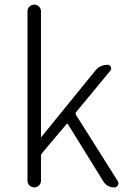

<svg xmlns="http://www.w3.org/2000/svg" viewBox="-20 -815 561 835"><path d="M99.6 -29.3V-765.6Q99.6 -778.3 108.4 -786.6Q117.2 -794.9 128.9 -794.9Q140.6 -794.9 149.4 -786.6Q158.2 -778.3 158.2 -765.6V-219.7Q158.2 -218.8 159.2 -218.8Q160.2 -218.8 160.2 -219.7L394.5 -507.8Q415 -533.2 448.2 -533.2Q458 -533.2 461.9 -523.9Q465.8 -514.6 460 -507.8L311.5 -328.1Q306.6 -322.3 310.5 -315.4L492.2 -27.3Q495.1 -22.5 495.1 -17.6Q495.1 -13.7 492.2 -8.8Q487.3 0 476.6 0Q445.3 0 428.7 -27.3L276.4 -273.4Q273.4 -280.3 268.6 -274.4L163.1 -149.4Q158.2 -143.6 158.2 -136.7V-29.3Q158.2 -16.6 149.4 -8.3Q140.6 0 128.9 0Q117.2 0 108.4 -8.3Q99.6 -16.6 99.6 -29.3Z"/></svg>

Font: irohamaru Light
Style: Regular
Weight: 200
Designer: [Source Han Sans]
Ryoko NISHIZUKA  (kana & ideographs); Paul D. Hunt (Latin, Greek & Cyrillic); Wenlong ZHANG  (bopomofo
Version: Version 1.01